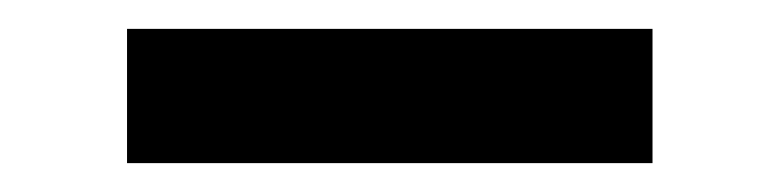

<svg xmlns="http://www.w3.org/2000/svg" viewBox="-20 -904 540 133"><path d="M68 -791V-884H432V-791Z"/></svg>

Font: M PLUS Code Latin SemiBold
Style: Regular
Weight: 600
Designer: Coji Morishita
Foundry: UNDERFOREST DESIGN
Version: Version 1.002; ttfautohint (v1.8.3)